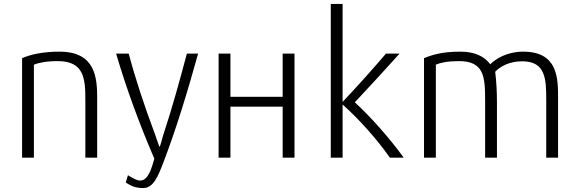

<svg xmlns="http://www.w3.org/2000/svg" viewBox="-20 -800 2936 974"><path d="M152 0V-472C175 -481 213 -490 273 -490C408 -490 413 -399 413 -291V0H473V-302C473 -406 464 -538 282 -538C195 -538 134 -523 92 -505V0Z M763 5C751 47 733 116 692 116C673 116 655 104 629 89L618 126C635 136 658 154 706 154C758 154 781 97 810 21C875 -149 932 -337 985 -528H928C889 -382 855 -258 811 -124C803 -101 793 -55 789 -55C783 -68 775 -96 764 -125C712 -264 666 -403 633 -528H569C621 -351 689 -166 763 5Z M1149 0V-259H1414V0H1474V-528H1414V-309H1149V-528H1089V0Z M1658 -780V0H1718V-270C1797 -199 1888 -100 1958 0H2028C1960 -95 1862 -206 1780 -281C1851 -357 1940 -453 2007 -528H1938C1876 -455 1788 -357 1718 -283V-780Z M2191 0V-472C2214 -482 2251 -490 2308 -490C2434 -490 2441 -413 2441 -293V0H2501V-282C2501 -334 2498 -389 2492 -436C2517 -462 2562 -489 2629 -489C2748 -489 2751 -400 2751 -291V0H2811V-302C2811 -402 2811 -538 2634 -538C2552 -538 2494 -501 2467 -474C2436 -515 2388 -538 2315 -538C2224 -538 2173 -522 2131 -505V0Z"/></svg>

Font: Repo Light
Style: Regular
Weight: 300
Designer: Stefan Peev
Foundry: Context Ltd
Version: Version 001.502